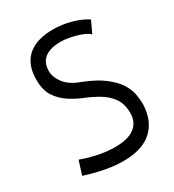

<svg xmlns="http://www.w3.org/2000/svg" viewBox="-160 -726 752 830"><g transform="rotate(-30 216.0 -311.0)"><path d="M396.5 -588.9 369.1 -530.3Q364.3 -536.1 350.6 -543.5Q336.9 -550.8 317.9 -556.6Q298.8 -562.5 276.4 -566.9Q253.9 -571.3 232.4 -571.3Q210.9 -571.3 191.9 -566.9Q172.9 -562.5 158.2 -552.7Q143.6 -543 135.3 -526.4Q127 -509.8 127 -486.3Q127 -455.1 150.9 -424.3Q174.8 -393.6 224.6 -376Q289.1 -350.6 325.7 -322.3Q362.3 -293.9 380.4 -265.6Q398.4 -237.3 403.3 -210Q408.2 -182.6 408.2 -159.2Q405.3 -78.1 356.4 -33.2Q307.6 11.7 211.9 11.7Q172.9 11.7 126.5 3.4Q80.1 -4.9 25.4 -22.5L46.9 -90.8Q77.1 -79.1 122.6 -68.8Q168 -58.6 212.9 -58.6Q239.3 -58.6 262.7 -63.5Q286.1 -68.4 303.7 -79.6Q321.3 -90.8 331.5 -109.4Q341.8 -127.9 341.8 -155.3Q340.8 -202.1 319.8 -230.5Q298.8 -258.8 267.6 -277.3Q236.3 -295.9 200.2 -310.5Q164.1 -325.2 133.3 -345.7Q102.5 -366.2 82 -397.5Q61.5 -428.7 61.5 -480.5Q61.5 -522.5 74.2 -551.8Q86.9 -581.1 109.9 -599.1Q132.8 -617.2 163.6 -625.5Q194.3 -633.8 230.5 -633.8Q277.3 -633.8 321.3 -621.6Q365.2 -609.4 396.5 -588.9Z"/></g></svg>

Font: Poor Story
Style: Regular
Weight: 400
Designer: YoonDesign Inc.
Foundry: YoonDesign Inc.
Version: Version 3.00